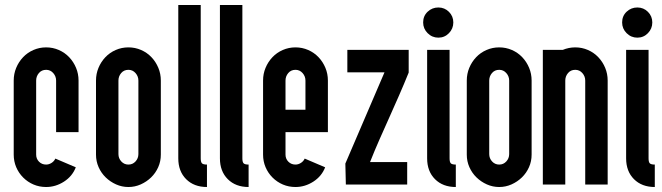

<svg xmlns="http://www.w3.org/2000/svg" viewBox="-20 -740 2655 770"><path d="M35 -417Q35 -444 45 -468Q55 -492 72.5 -510.5Q90 -529 114 -539.5Q138 -550 165 -550Q192 -550 216 -539.5Q240 -529 257.5 -510.5Q275 -492 285 -468Q295 -444 295 -417V-210H205V-417Q205 -434 193.5 -447Q182 -460 165 -460Q147 -460 136 -447Q125 -434 125 -417V-120Q125 -103 136.5 -91.5Q148 -80 165 -80Q176 -80 186.5 -86.5Q197 -93 202 -104L284 -69Q270 -33 236.5 -11.5Q203 10 165 10Q138 10 114.5 0Q91 -10 73 -28Q55 -46 45 -69.5Q35 -93 35 -120V-417Z M455 -122Q455 -105 466.5 -92.5Q478 -80 495 -80Q512 -80 523.5 -92.5Q535 -105 535 -122V-417Q535 -434 523.5 -447Q512 -460 495 -460Q477 -460 466 -447Q455 -434 455 -417ZM625 -120Q625 -93 614.5 -69.5Q604 -46 586 -28.5Q568 -11 544.5 -0.5Q521 10 495 10Q469 10 445.5 -0.5Q422 -11 404 -28.5Q386 -46 375.5 -69.5Q365 -93 365 -120V-417Q365 -444 375 -468Q385 -492 402.5 -510.5Q420 -529 444 -539.5Q468 -550 495 -550Q522 -550 546 -539.5Q570 -529 587.5 -510.5Q605 -492 615 -468Q625 -444 625 -417Z M785 -105Q785 -90 790 -85Q795 -80 810 -80V10Q758 10 726.5 -21.5Q695 -53 695 -105V-720H785ZM952 -105Q952 -90 957 -85Q962 -80 977 -80V10Q925 10 893.5 -21.5Q862 -53 862 -105V-720H952Z M1205 -300V-417Q1205 -434 1193.5 -447Q1182 -460 1165 -460Q1147 -460 1136 -447Q1125 -434 1125 -417V-300ZM1125 -120Q1125 -103 1136.5 -91.5Q1148 -80 1165 -80Q1176 -80 1186.5 -86.5Q1197 -93 1202 -104L1284 -69Q1270 -33 1236.5 -11.5Q1203 10 1165 10Q1138 10 1114.5 0Q1091 -10 1073 -28Q1055 -46 1045 -69.5Q1035 -93 1035 -120V-417Q1035 -444 1045 -468Q1055 -492 1072.5 -510.5Q1090 -529 1114 -539.5Q1138 -550 1165 -550Q1192 -550 1216 -539.5Q1240 -529 1257.5 -510.5Q1275 -492 1285 -468Q1295 -444 1295 -417V-210H1125Z M1373 -540H1619V-449Q1600 -402 1580.5 -357.5Q1561 -313 1541.5 -269.5Q1522 -226 1502.5 -182Q1483 -138 1464 -90H1613V0H1367L1365 -84L1522 -450H1373Z M1783 -105Q1783 -90 1788 -85Q1793 -80 1808 -80V10Q1756 10 1724.5 -21.5Q1693 -53 1693 -105V-540H1783ZM1738 -710Q1763 -710 1780.5 -692.5Q1798 -675 1798 -650Q1798 -625 1780.5 -607Q1763 -589 1738 -589Q1713 -589 1695 -607Q1677 -625 1677 -650Q1677 -676 1695 -693Q1713 -710 1738 -710Z M1942 -122Q1942 -105 1953.5 -92.5Q1965 -80 1982 -80Q1999 -80 2010.5 -92.5Q2022 -105 2022 -122V-417Q2022 -434 2010.5 -447Q1999 -460 1982 -460Q1964 -460 1953 -447Q1942 -434 1942 -417ZM2112 -120Q2112 -93 2101.5 -69.5Q2091 -46 2073 -28.5Q2055 -11 2031.5 -0.5Q2008 10 1982 10Q1956 10 1932.5 -0.5Q1909 -11 1891 -28.5Q1873 -46 1862.5 -69.5Q1852 -93 1852 -120V-417Q1852 -444 1862 -468Q1872 -492 1889.5 -510.5Q1907 -529 1931 -539.5Q1955 -550 1982 -550Q2009 -550 2033 -539.5Q2057 -529 2074.5 -510.5Q2092 -492 2102 -468Q2112 -444 2112 -417Z M2287 -460Q2269 -460 2258 -447Q2247 -434 2247 -417V0H2157V-540H2237Q2249 -545 2261.5 -547.5Q2274 -550 2287 -550Q2314 -550 2338 -539.5Q2362 -529 2379.5 -510.5Q2397 -492 2407 -468Q2417 -444 2417 -417V0H2327V-417Q2327 -434 2315.5 -447Q2304 -460 2287 -460Z M2581 -105Q2581 -90 2586 -85Q2591 -80 2606 -80V10Q2554 10 2522.5 -21.5Q2491 -53 2491 -105V-540H2581ZM2536 -710Q2561 -710 2578.5 -692.5Q2596 -675 2596 -650Q2596 -625 2578.5 -607Q2561 -589 2536 -589Q2511 -589 2493 -607Q2475 -625 2475 -650Q2475 -676 2493 -693Q2511 -710 2536 -710Z"/></svg>

Font: Berliner Wand
Style: Regular
Weight: 400
Designer: Peter Wiegel
Foundry: Peter Wiegel
Version: Version 1.000